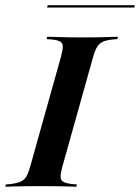

<svg xmlns="http://www.w3.org/2000/svg" viewBox="-46 -711 533 731"><path d="M107.3 -2.4Q79 -2.4 54 -2Q29 -1.6 8.9 -1.2Q-11.3 -0.8 -25.8 0L-23.4 -8.9L-3.2 -10.5Q19.4 -13.7 33.1 -19.8Q46.8 -25.8 54.4 -39.1Q62.1 -52.4 69.4 -78.2L185.5 -492.7Q192.7 -518.5 193.1 -532.3Q193.5 -546 184.3 -552Q175 -558.1 152.4 -560.5L131.5 -562.1L133.9 -571Q148.4 -571 168.5 -570.2Q188.7 -569.4 214.1 -569Q239.5 -568.5 268.5 -568.5H270.2Q299.2 -568.5 323.8 -569Q348.4 -569.4 369 -570.2Q389.5 -571 403.2 -571L400.8 -562.1L381.5 -560.5Q358.1 -558.1 344.8 -551.6Q331.5 -545.2 323.4 -531.9Q315.3 -518.5 308.1 -492.7L191.9 -78.2Q184.7 -52.4 184.7 -38.7Q184.7 -25 194 -19.4Q203.2 -13.7 225.8 -10.5L246.8 -8.9L244.4 0Q230.6 -0.8 209.7 -1.2Q188.7 -1.6 163.7 -2Q138.7 -2.4 109.7 -2.4ZM133.1 -682.3 135.5 -691.1H466.9L465.3 -682.3Z"/></svg>

Font: Playfair 144pt
Style: Bold Italic
Weight: 700
Italic angle: -15.6°
Designer: Claus Eggers Sørensen
Foundry: Claus Eggers Sørensen
Version: Version 2.203